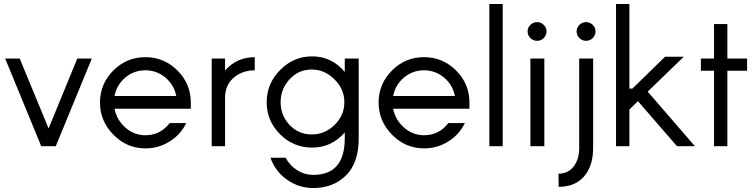

<svg xmlns="http://www.w3.org/2000/svg" viewBox="-20 -734 3791 964"><path d="M187 0 6 -440H79L224 -89L368 -440H441L260 0Z M938 -219V-188H555Q566 -132 609.5 -93.5Q653 -55 710 -55Q785 -55 832 -116H915Q887 -58 831.5 -23.5Q776 11 710 11Q617 11 549.5 -57.5Q482 -126 482 -219Q482 -313 549 -380Q616 -447 710 -447Q804 -447 871 -380Q938 -313 938 -219ZM710 -381Q652 -381 609 -344.5Q566 -308 555 -252H865Q854 -308 810.5 -344.5Q767 -381 710 -381Z M1110 -440V-380Q1169 -447 1259 -447V-381Q1197 -381 1153.5 -344Q1110 -307 1110 -243V0H1043V-440Z M1711 -440H1781V-40Q1781 84 1717 147Q1653 210 1553 210Q1479 210 1420 167.5Q1361 125 1338 58H1414Q1435 97 1472 120.5Q1509 144 1553 144Q1711 144 1711 -40V-69Q1645 7 1547 7Q1453 7 1386 -60Q1319 -127 1319 -221Q1319 -314 1386.5 -382.5Q1454 -451 1547 -451Q1645 -451 1711 -373ZM1709 -221Q1709 -286 1659.5 -335.5Q1610 -385 1545 -385Q1479 -385 1434 -336Q1389 -287 1389 -221Q1389 -154 1434 -106.5Q1479 -59 1545 -59Q1611 -59 1660 -107Q1709 -155 1709 -221Z M2337 -219V-188H1954Q1965 -132 2008.5 -93.5Q2052 -55 2109 -55Q2184 -55 2231 -116H2314Q2286 -58 2230.5 -23.5Q2175 11 2109 11Q2016 11 1948.5 -57.5Q1881 -126 1881 -219Q1881 -313 1948 -380Q2015 -447 2109 -447Q2203 -447 2270 -380Q2337 -313 2337 -219ZM2109 -381Q2051 -381 2008 -344.5Q1965 -308 1954 -252H2264Q2253 -308 2209.5 -344.5Q2166 -381 2109 -381Z M2437 0V-714H2504V0Z M2677 -529Q2657 -529 2643 -543Q2629 -557 2629 -577Q2629 -595 2643 -609Q2657 -623 2677 -623Q2696 -623 2710 -609Q2724 -595 2724 -577Q2724 -557 2710 -543Q2696 -529 2677 -529ZM2643 0V-440H2713V0Z M2923 -529Q2903 -529 2889 -543Q2875 -557 2875 -577Q2875 -595 2889 -609Q2903 -623 2923 -623Q2942 -623 2956 -609Q2970 -595 2970 -577Q2970 -557 2956 -543Q2942 -529 2923 -529ZM2958 -440V0Q2960 95 2914.5 149.5Q2869 204 2785 204L2784 138Q2834 138 2862 99.5Q2890 61 2888 0V-440Z M3073 0H3140V-184L3183 -226L3379 0H3469L3232 -274L3413 -449H3319L3155 -289H3140V-714H3073Z M3731 -379H3632V0H3565V-379H3499V-440H3565V-613H3632V-440H3731Z"/></svg>

Font: Arcon
Style: Regular
Weight: 400
Designer: M. Zarth
Foundry: martin zarth - visuelle & digitale kommunikation
Version: Version 1.131;PS 001.131;hotconv 1.0.70;makeotf.lib2.5.58329